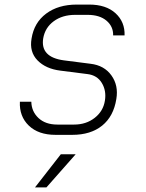

<svg xmlns="http://www.w3.org/2000/svg" viewBox="-20 -580 640 840"><path d="M223 10Q148 10 106 -30.5Q64 -71 67 -135H117Q118 -92 148.5 -63.5Q179 -35 231 -35H304Q357 -35 394.5 -64.5Q432 -94 439 -140Q446 -183 425.5 -217Q405 -251 362 -256L244 -271Q180 -279 144 -316Q108 -353 118 -411Q129 -481 182 -520.5Q235 -560 316 -560H370Q444 -560 485.5 -522Q527 -484 525 -425H475Q476 -464 446 -489.5Q416 -515 363 -515H309Q253 -515 215 -487Q177 -459 169 -412Q156 -330 259 -316L376 -301Q436 -294 467.5 -250Q499 -206 489 -147Q477 -71 427 -30.5Q377 10 296 10ZM133 240 246 95H311L183 240Z"/></svg>

Font: JetBrains Mono NL Thin
Style: Italic
Weight: 100
Italic angle: -9°
Monospace: yes
Designer: Philipp Nurullin, Konstantin Bulenkov
Foundry: JetBrains
Version: Version 2.305; ttfautohint (v1.8.4.7-5d5b)